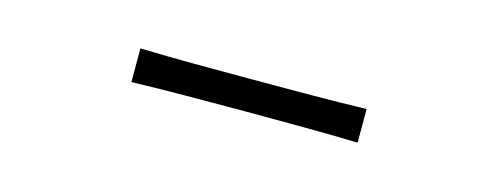

<svg xmlns="http://www.w3.org/2000/svg" viewBox="-20 -806 656 253"><g transform="rotate(15 308.0 -680.0)"><path d="M153.8 -657.2V-703.1Q189 -702.1 227.5 -701.9Q266.1 -701.7 308.1 -701.7Q350.1 -701.7 388.7 -701.9Q427.2 -702.1 462.4 -703.1V-657.2Q427.2 -658.2 388.7 -658.4Q350.1 -658.7 308.1 -658.7Q266.1 -658.7 227.5 -658.4Q189 -658.2 153.8 -657.2Z"/></g></svg>

Font: Pinar-DS3-FD Light
Style: Regular
Weight: 300
Designer: Amin Abedi
Version: Version 3.000